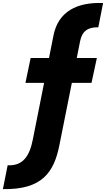

<svg xmlns="http://www.w3.org/2000/svg" viewBox="-121 -895 733 1328"><path d="M290 108 376 -322H512L549 -494H410L433 -610C447 -680 487 -708 559 -706L592 -874C414 -881 282 -817 249 -650L218 -494H91L55 -322H184L106 70C84 181 40 254 -68 248L-101 413C171 418 253 296 290 108Z"/></svg>

Font: LINE Seed JP_OTF ExtraBold
Style: Regular
Weight: 800
Designer: LY Corporation & Fontrix & Fontworks
Version: Version 1.013